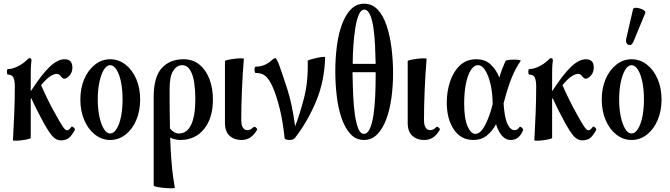

<svg xmlns="http://www.w3.org/2000/svg" viewBox="-20 -745 3618 1037"><path d="M50 12Q54 -58 57 -133Q60 -208 60 -278Q60 -310 52.5 -326Q45 -342 23 -342Q19 -342 18 -349.5Q17 -357 18 -364.5Q19 -372 23 -372Q45 -372 73 -385Q101 -398 124 -420Q131 -427 134 -429Q137 -431 141 -431Q150 -431 150 -417Q147 -398 146.5 -378Q146 -358 146 -338V-252Q205 -343 248 -384Q291 -425 329 -425Q371 -425 371 -380Q371 -354 355.5 -337Q340 -320 328 -320Q320 -320 314.5 -326.5Q309 -333 302.5 -339.5Q296 -346 286 -346Q272 -346 251.5 -333Q231 -320 202 -285Q241 -196 280 -128Q305 -82 319 -61.5Q333 -41 342 -41Q352 -41 365 -59Q368 -65 377.5 -56.5Q387 -48 384 -43Q368 -13 352 0Q336 13 308 13Q284 13 264 -8.5Q244 -30 213 -87Q197 -117 181 -148Q165 -179 149 -215L146 -210V0Q146 3 131.5 6.5Q117 10 98 12.5Q79 15 64 15Q49 15 50 12Z M575 11Q530 11 493 -18Q456 -47 435 -96.5Q414 -146 414 -207Q414 -269 435 -318Q456 -367 493 -396Q530 -425 575 -425Q621 -425 658 -396Q695 -367 716 -318Q737 -269 737 -207Q737 -146 716 -96.5Q695 -47 658 -18Q621 11 575 11ZM575 -24Q594 -24 609.5 -48.5Q625 -73 633.5 -114.5Q642 -156 642 -208Q642 -260 633.5 -302Q625 -344 609.5 -368.5Q594 -393 575 -393Q556 -393 541 -368.5Q526 -344 517 -302Q508 -260 508 -208Q508 -156 517 -114.5Q526 -73 541 -48.5Q556 -24 575 -24Z M924 268Q925 272 907.5 272Q890 272 867.5 270Q845 268 827.5 264.5Q810 261 810 257V-220Q810 -329 853.5 -377Q897 -425 971 -425Q1023 -425 1058.5 -395Q1094 -365 1112 -316Q1130 -267 1130 -208Q1130 -107 1082 -48Q1034 11 954 11Q926 11 899 -2Q902 75 906 124.5Q910 174 914.5 207Q919 240 924 268ZM896 -264Q896 -200 896.5 -147.5Q897 -95 898 -51Q921 -24 946 -24Q990 -24 1012.5 -71.5Q1035 -119 1035 -210Q1035 -256 1029 -298Q1023 -340 1007 -366.5Q991 -393 963 -393Q935 -393 915.5 -362.5Q896 -332 896 -264Z M1283 11Q1245 11 1220 -11.5Q1195 -34 1195 -82V-415Q1195 -418 1210.5 -421.5Q1226 -425 1246.5 -427.5Q1267 -430 1282 -430Q1297 -430 1297 -427Q1290 -340 1286.5 -254.5Q1283 -169 1283 -97Q1283 -42 1318 -42Q1333 -42 1350 -59Q1355 -63 1363 -55.5Q1371 -48 1368 -43Q1350 -14 1330.5 -1.5Q1311 11 1283 11Z M1542 11Q1532 11 1524.5 8Q1517 5 1517 0Q1508 -89 1490.5 -159.5Q1473 -230 1452 -277Q1435 -315 1415.5 -333Q1396 -351 1361 -351Q1357 -351 1355.5 -359.5Q1354 -368 1355.5 -376.5Q1357 -385 1361 -385Q1411 -385 1449 -421Q1460 -431 1469 -431Q1470 -431 1476 -420.5Q1482 -410 1487 -396Q1505 -346 1531.5 -264.5Q1558 -183 1574 -63Q1599 -127 1622 -215.5Q1645 -304 1642 -416Q1642 -419 1656.5 -423.5Q1671 -428 1689.5 -432Q1708 -436 1722 -437.5Q1736 -439 1736 -436Q1733 -310 1689 -202Q1645 -94 1574 -1Q1565 11 1542 11Z M1946 11Q1903 11 1873.5 -20.5Q1844 -52 1825.5 -105Q1807 -158 1799 -224.5Q1791 -291 1791 -361Q1791 -431 1799.5 -496.5Q1808 -562 1827 -613.5Q1846 -665 1875.5 -695Q1905 -725 1947 -725Q1990 -725 2020 -693Q2050 -661 2068 -607Q2086 -553 2094.5 -486Q2103 -419 2103 -349Q2103 -283 2094.5 -219Q2086 -155 2067 -103Q2048 -51 2018 -20Q1988 11 1946 11ZM1947 -693Q1930 -693 1918 -665.5Q1906 -638 1899 -593.5Q1892 -549 1888.5 -498Q1885 -447 1885 -400H2009Q2008 -450 2005.5 -502Q2003 -554 1996.5 -597Q1990 -640 1978 -666.5Q1966 -693 1947 -693ZM1945 -22Q1965 -22 1977.5 -49.5Q1990 -77 1997 -123.5Q2004 -170 2006.5 -227Q2009 -284 2009 -342Q2009 -349 2009 -355H1884Q1885 -290 1887.5 -230.5Q1890 -171 1897 -124Q1904 -77 1915.5 -49.5Q1927 -22 1945 -22Z M2270 11Q2232 11 2207 -11.5Q2182 -34 2182 -82V-415Q2182 -418 2197.5 -421.5Q2213 -425 2233.5 -427.5Q2254 -430 2269 -430Q2284 -430 2284 -427Q2277 -340 2273.5 -254.5Q2270 -169 2270 -97Q2270 -42 2305 -42Q2320 -42 2337 -59Q2342 -63 2350 -55.5Q2358 -48 2355 -43Q2337 -14 2317.5 -1.5Q2298 11 2270 11Z M2537 11Q2469 11 2431 -46Q2393 -103 2393 -191Q2393 -250 2410.5 -303.5Q2428 -357 2463.5 -391Q2499 -425 2552 -425Q2601 -425 2631 -396Q2661 -367 2677 -326Q2684 -351 2692 -372Q2700 -393 2710 -415Q2712 -419 2725.5 -421Q2739 -423 2755.5 -423Q2772 -423 2783.5 -421Q2795 -419 2792 -416Q2775 -391 2760 -361.5Q2745 -332 2730.5 -290.5Q2716 -249 2700 -187V-185Q2705 -108 2721 -75Q2737 -42 2759 -42Q2776 -42 2785 -58Q2789 -64 2798 -56Q2807 -48 2805 -42Q2785 11 2738 11Q2712 11 2692 -11Q2672 -33 2659 -74Q2640 -38 2610 -13.5Q2580 11 2537 11ZM2487 -186Q2487 -105 2505 -63.5Q2523 -22 2548 -22Q2575 -22 2599.5 -68Q2624 -114 2641 -183Q2640 -196 2640 -210Q2638 -256 2627.5 -298Q2617 -340 2600 -366.5Q2583 -393 2561 -393Q2540 -393 2523 -366.5Q2506 -340 2496.5 -293Q2487 -246 2487 -186Z M2866 12Q2870 -58 2873 -133Q2876 -208 2876 -278Q2876 -310 2868.5 -326Q2861 -342 2839 -342Q2835 -342 2834 -349.5Q2833 -357 2834 -364.5Q2835 -372 2839 -372Q2861 -372 2889 -385Q2917 -398 2940 -420Q2947 -427 2950 -429Q2953 -431 2957 -431Q2966 -431 2966 -417Q2963 -398 2962.5 -378Q2962 -358 2962 -338V-252Q3021 -343 3064 -384Q3107 -425 3145 -425Q3187 -425 3187 -380Q3187 -354 3171.5 -337Q3156 -320 3144 -320Q3136 -320 3130.5 -326.5Q3125 -333 3118.5 -339.5Q3112 -346 3102 -346Q3088 -346 3067.5 -333Q3047 -320 3018 -285Q3057 -196 3096 -128Q3121 -82 3135 -61.5Q3149 -41 3158 -41Q3168 -41 3181 -59Q3184 -65 3193.5 -56.5Q3203 -48 3200 -43Q3184 -13 3168 0Q3152 13 3124 13Q3100 13 3080 -8.5Q3060 -30 3029 -87Q3013 -117 2997 -148Q2981 -179 2965 -215L2962 -210V0Q2962 3 2947.5 6.5Q2933 10 2914 12.5Q2895 15 2880 15Q2865 15 2866 12Z M3391 11Q3346 11 3309 -18Q3272 -47 3251 -96.5Q3230 -146 3230 -207Q3230 -269 3251 -318Q3272 -367 3309 -396Q3346 -425 3391 -425Q3437 -425 3474 -396Q3511 -367 3532 -318Q3553 -269 3553 -207Q3553 -146 3532 -96.5Q3511 -47 3474 -18Q3437 11 3391 11ZM3391 -24Q3410 -24 3425.5 -48.5Q3441 -73 3449.5 -114.5Q3458 -156 3458 -208Q3458 -260 3449.5 -302Q3441 -344 3425.5 -368.5Q3410 -393 3391 -393Q3372 -393 3357 -368.5Q3342 -344 3333 -302Q3324 -260 3324 -208Q3324 -156 3333 -114.5Q3342 -73 3357 -48.5Q3372 -24 3391 -24ZM3402 -522Q3395 -504 3384 -502Q3373 -500 3366 -509Q3359 -518 3362 -535L3399 -695Q3401 -703 3412.5 -703Q3424 -703 3437.5 -699Q3451 -695 3459.5 -688Q3468 -681 3465 -674Z"/></svg>

Font: Junicode Two Beta Condensed Medium
Style: Regular
Weight: 500
Width: 3
Designer: Peter S. Baker
Foundry: Briery Creek Software
Version: Version 1.053; ttfautohint (v1.8.4)